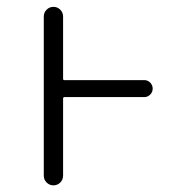

<svg xmlns="http://www.w3.org/2000/svg" viewBox="-20 -565 540 563"><path d="M403.3 -330.1Q413.1 -330.1 420.4 -322.8Q427.7 -315.4 427.7 -305.2Q427.7 -294.9 420.4 -287.6Q413.1 -280.3 403.3 -280.3H168.9Q165 -280.3 165 -275.4V-49.8Q165 -38.1 156.7 -29.8Q148.4 -21.5 136.7 -21.5Q125 -21.5 116.7 -29.8Q108.4 -38.1 108.4 -49.8V-516.6Q108.4 -528.3 116.7 -536.6Q125 -544.9 136.7 -544.9Q148.4 -544.9 156.7 -536.6Q165 -528.3 165 -516.6V-334Q165 -330.1 168.9 -330.1Z"/></svg>

Font: Rounded-L Mgen+ 1mn light
Style: Regular
Weight: 200
Designer: [Source Han Sans]
Ryoko NISHIZUKA  (kana & ideographs); Paul D. Hunt (Latin, Greek & Cyrillic); Wenlong ZHANG  (bopomofo
Version: Version 1.059.20150602